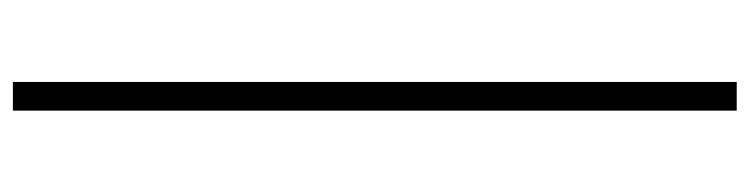

<svg xmlns="http://www.w3.org/2000/svg" viewBox="-447 -424 1148 294"><g transform="rotate(90 127.0 -277.0)"><path d="M105.5 277.3V-831.1H149.4V277.3Z"/></g></svg>

Font: Taipei Sans TC Beta Light
Style: Regular
Weight: 300
Designer: JT Foundry
Foundry: JT Foundry
Version: Version 1.000